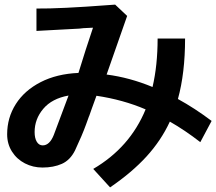

<svg xmlns="http://www.w3.org/2000/svg" viewBox="-20 -767 937 832"><path d="M716 -240Q678 -158 615 -89Q552 -20 457 45L384 -35Q543 -128 611 -293Q513 -335 398 -352Q388 -325 378 -297L366 -263V-264L353 -228Q336 -181 305 -115Q284 -73 248 -57Q212 -41 164 -41Q123 -41 88 -59Q53 -77 32 -110Q11 -143 11 -185Q11 -257 48.5 -316Q86 -375 156 -411Q226 -447 320 -451L351 -550L383 -647L342 -645Q333 -644 324 -643L249 -639L138 -633V-730Q241 -729 451 -745L479 -747L531 -698L442 -444Q542 -431 641 -390Q663 -484 663 -600H782Q782 -450 751 -338Q824 -298 897 -243L848 -151Q781 -203 716 -240ZM130 -195Q130 -168 139.5 -152.5Q149 -137 165 -137Q195 -137 213 -182L277 -353Q205 -340 167.5 -295.5Q130 -251 130 -195Z"/></svg>

Font: 카카오 큰글씨 ExtraBold
Style: Regular
Weight: 800
Designer: Park Young-rak; Lee Sang-min; Kim Jung-jin; Min Bon; Park Min-gyu;
Foundry: Kakao Corporation
Version: Version 2.003